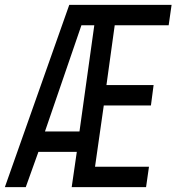

<svg xmlns="http://www.w3.org/2000/svg" viewBox="-33 -770 726 790"><path d="M-13 0H73L125 -145H283L262 0H568L580 -84H358L394 -336H588L599 -420H405L439 -666H661L673 -750H252ZM152 -229 302 -666H355L294 -229Z"/></svg>

Font: Mohave
Style: Italic
Weight: 400
Italic angle: -8°
Designer: Gumpita Rahayu
Foundry: Tokotype
Version: Version 2.002;PS 002.002;hotconv 1.0.88;makeotf.lib2.5.64775